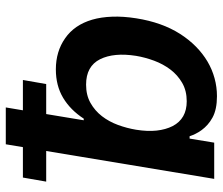

<svg xmlns="http://www.w3.org/2000/svg" viewBox="-74 -694 777 670"><g transform="rotate(-90 315.0 -358.5)"><path d="M16.7 -586.3 30.9 -667.6H137.1L147 -727.3H275.6L265.6 -667.6H371.4L357.2 -586.3H252.5L230.8 -455.3H236.5Q266.7 -501.8 309.1 -527.2Q351.6 -552.6 408.4 -552.6Q470.9 -552.6 517 -520.2Q540.1 -504.3 556.5 -480.5Q572.8 -456.7 581.9 -425.6Q590.9 -394.5 592.3 -356Q593.8 -317.5 586.6 -272Q572.4 -182.2 532.3 -119.3Q512.4 -88.1 487.9 -63.9Q463.4 -39.8 435.7 -23.4Q408 -7.1 377.5 1.2Q346.9 9.6 315 9.6Q268.5 9.6 240.1 -6Q225.9 -13.8 215.2 -23.4Q204.5 -33 196.7 -43.7Q188.9 -54.3 183.6 -65.2Q178.3 -76 175.1 -85.9H166.9L152.7 0H26.3L123.6 -586.3ZM210.6 -144.9Q236.2 -95.9 297.2 -95.9Q333.8 -95.9 361.2 -111.7Q388.5 -127.5 407.7 -152.7Q426.8 -177.9 438.6 -209.5Q450.3 -241.1 455.6 -272.7Q467.7 -349.8 443.9 -398.1Q419.4 -447.1 355.1 -447.1Q318.5 -447.1 291.4 -431.8Q264.2 -416.5 245 -391.7Q225.9 -366.8 214.5 -335.8Q203.1 -304.7 197.8 -272.7Q191.4 -233 194.8 -201.2Q198.2 -169.4 210.6 -144.9Z"/></g></svg>

Font: Inter P Semi Bold
Style: Italic
Weight: 600
Italic angle: 9.39999°
Designer: Rasmus Andersson
Foundry: rsms
Version: Version 3.018;git-588b23468